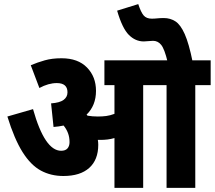

<svg xmlns="http://www.w3.org/2000/svg" viewBox="-20 -916 1047 936"><path d="M459 -210Q459 -137 415 -97.5Q371 -58 289 -58Q228 -58 179 -84.5Q130 -111 90 -174.5Q50 -238 16 -348L141 -384Q198 -181 278 -181Q299 -181 309 -192.5Q319 -204 319 -223Q319 -247 311.5 -267Q304 -287 290 -304Q267 -299 241 -297L229 -412Q271 -415 290 -429Q309 -443 309 -466Q309 -511 257 -511Q216 -511 172 -487L130 -598Q163 -612 198.5 -622Q234 -632 280 -632Q360 -632 404 -587Q448 -542 448 -473Q448 -402 402 -357Q404 -355 407 -352Q431 -348 457 -348Q479 -348 498 -350.5Q517 -353 538 -361V-501H489V-622H1007V-501H932V0H792V-501H678V0H538V-243Q521 -238 504 -236Q487 -234 470 -234Q464 -234 457 -234Q459 -222 459 -210ZM797 -615Q782 -677 766 -697Q750 -717 726 -717Q715 -717 703 -715.5Q691 -714 681 -714Q640 -714 608 -746Q576 -778 551 -864L654 -896Q667 -856 680.5 -840.5Q694 -825 720 -825Q733 -825 746.5 -826.5Q760 -828 779 -828Q810 -828 835 -812Q860 -796 880.5 -750Q901 -704 919 -615Z"/></svg>

Font: Noto Sans Condensed ExtraBold
Style: Regular
Weight: 800
Width: 3
Designer: Monotype Design Team
Foundry: Monotype Imaging Inc.
Version: Version 2.013; ttfautohint (v1.8.4.7-5d5b)